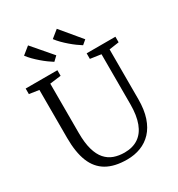

<svg xmlns="http://www.w3.org/2000/svg" viewBox="-226 -1130 1190 1284"><g transform="rotate(-30 369.0 -488.5)"><path d="M379 8Q282.5 8 221.2 -27.5Q160 -63 131 -135.2Q102 -207.5 102 -318V-689L27 -700V-743H272V-700L186 -689V-309Q186 -231.5 200.8 -179.8Q215.5 -128 242.5 -97.5Q269.5 -67 306.2 -54Q343 -41 387 -41Q451 -41 494.2 -70.5Q537.5 -100 559.2 -158Q581 -216 581 -301V-688L498 -700V-743H720V-700L644 -689V-305Q644 -223.5 624.2 -164.5Q604.5 -105.5 568.5 -67.2Q532.5 -29 484.2 -10.5Q436 8 379 8ZM407 -985 537 -829 505 -802H504Q487 -812.5 466.5 -827.5Q446 -842.5 424.8 -860.8Q403.5 -879 384 -898.8Q364.5 -918.5 349.5 -938.5ZM185 -985 315.5 -833 283 -802H282Q265 -812.5 244.5 -827.5Q224 -842.5 202.8 -860.8Q181.5 -879 162 -898.8Q142.5 -918.5 127.5 -938.5Z"/></g></svg>

Font: Merriweather 7pt Light
Style: Regular
Weight: 300
Designer: Eben Sorkin
Foundry: Eben Sorkin
Version: Version 2.200;gftools[0.9.31]